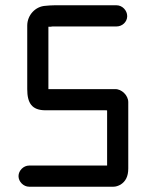

<svg xmlns="http://www.w3.org/2000/svg" viewBox="-20 -683 555 726"><path d="M90 23H409C418 23 427 20 436 15C455 3 465 -16 465 -46V-297C465 -322 440 -347 415 -346H163V-582H172C176 -583 180 -583 185 -583H421C442 -583 461 -600 461 -622C461 -644 442 -663 421 -663H185C174 -663 162 -662 152 -661C114 -659 83 -626 83 -586V-346C83 -294 100 -266 152 -266H375C382 -266 385 -266 385 -265V-57H90C69 -57 50 -38 50 -17C50 4 69 23 90 23Z"/></svg>

Font: Electronic
Style: ExBd
Weight: 800
Version: Version 1.011